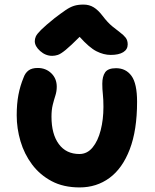

<svg xmlns="http://www.w3.org/2000/svg" viewBox="-20 -809 676 839"><path d="M328 10Q257 10 205.5 -17.5Q154 -45 120 -90.5Q86 -136 69.5 -192Q53 -248 53 -305Q53 -355 60.5 -394.5Q68 -434 83 -470Q90 -490 104.5 -501Q119 -512 145 -512Q180 -512 204 -489Q228 -466 228 -430Q228 -410 222 -391.5Q216 -373 210.5 -351Q205 -329 205 -299Q205 -223 237 -179.5Q269 -136 327 -136Q361 -136 384.5 -164.5Q408 -193 420 -240Q432 -287 432 -342Q432 -375 429.5 -397Q427 -419 427 -443Q427 -475 439.5 -493Q452 -511 487 -511Q530 -511 554.5 -477.5Q579 -444 579 -364Q579 -240 547 -156.5Q515 -73 458.5 -31.5Q402 10 328 10ZM208 -565Q179 -565 155.5 -586Q132 -607 132 -629Q132 -639 136.5 -649.5Q141 -660 159.5 -678.5Q178 -697 219 -730Q248 -752 267 -765Q286 -778 303.5 -783.5Q321 -789 345 -789Q370 -789 389.5 -777Q409 -765 428 -740Q450 -711 470 -694.5Q490 -678 505 -667Q520 -656 529 -644.5Q538 -633 538 -615Q538 -593 518.5 -581Q499 -569 464 -569Q433 -569 401.5 -585Q370 -601 328 -648Q288 -608 266.5 -590.5Q245 -573 232.5 -569Q220 -565 208 -565Z"/></svg>

Font: Shantell Sans Normal
Style: Bold
Weight: 700
Designer: Stephen Nixon, Anya Danilova, Shantell Martin
Foundry: Arrow Type
Version: Version 1.009;[a7da0bfa3]